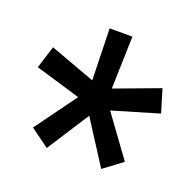

<svg xmlns="http://www.w3.org/2000/svg" viewBox="-83 -798 598 588"><g transform="rotate(20 215.5 -504.0)"><path d="M63 -345.7 161.1 -480.5 13.7 -524.4 36.6 -597.7 184.1 -543.5 179.7 -711.4H253.9L249 -540.5L394.5 -594.7L417 -520L267.1 -475.6L363.3 -343.3L302.7 -297.9L212.4 -438.5L124 -301.3Z"/></g></svg>

Font: Vazirmatn RD UI
Style: Regular
Weight: 400
Designer: Saber Rastikerdar
Foundry: Saber Rastikerdar
Version: Version 33.003